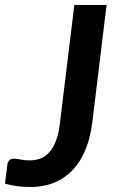

<svg xmlns="http://www.w3.org/2000/svg" viewBox="-38 -743 467 771"><path d="M332.5 -250.5 390 -723H260.5L202.5 -247.5C199.5 -220.5 194.4 -197.6 187.2 -178.8C180.1 -159.9 171.3 -144.6 161 -132.8C150.7 -120.9 138.9 -112.3 125.8 -107C112.6 -101.7 98.3 -99 83 -99C67.7 -99 54.9 -100.2 44.8 -102.5C34.6 -104.8 25.7 -106 18 -106C9.3 -106 3 -103.7 -1 -99C-5 -94.3 -7.5 -88.5 -8.5 -81.5L-18 -5.5C-1 -0.8 15.6 2.6 31.8 4.8C47.9 6.9 65 8 83 8C119.3 8 151.8 2 180.5 -10C209.2 -22 233.9 -39.1 254.8 -61.2C275.6 -83.4 292.5 -110.5 305.5 -142.5C318.5 -174.5 327.5 -210.5 332.5 -250.5Z"/></svg>

Font: Lato
Style: Bold Italic
Weight: 700
Italic angle: -7°
Designer: Lukasz Dziedzic
Foundry: tyPoland Lukasz Dziedzic
Version: Version 2.007; 2014-02-27